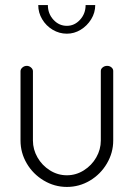

<svg xmlns="http://www.w3.org/2000/svg" viewBox="-20 -732 528 758"><path d="M61 -177V-451Q61 -459 68.5 -465.5Q76 -472 86 -472Q95 -472 102.5 -465.5Q110 -459 110 -451V-177Q110 -142 128 -110.5Q146 -79 177 -59.5Q208 -40 244 -40Q280 -40 311 -59.5Q342 -79 360 -110.5Q378 -142 378 -177V-452Q378 -460 385.5 -466Q393 -472 403 -472Q413 -472 420 -466Q427 -460 427 -452V-177Q427 -129 402 -86.5Q377 -44 335 -19Q293 6 244 6Q195 6 152.5 -19.5Q110 -45 85.5 -87Q61 -129 61 -177ZM244 -599Q214 -599 188 -614.5Q162 -630 146.5 -656Q131 -682 131 -712H169Q169 -678 191 -654Q213 -630 244 -630Q274 -630 296 -654Q318 -678 318 -712H356Q356 -682 340 -656Q324 -630 298.5 -614.5Q273 -599 244 -599Z"/></svg>

Font: Dosis
Style: Regular
Weight: 400
Designer: Edgar Tolentino, Pablo Impallari, Igino Marini
Foundry: Edgar Tolentino, Pablo Impallari, Igino Marini
Version: Version 1.007;Glyphs 3.1.1 (3134)